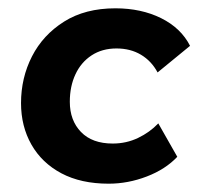

<svg xmlns="http://www.w3.org/2000/svg" viewBox="-20 -431 477 462"><path d="M241.5 11Q174.9 11 127.7 -14Q80.6 -39.1 55.6 -83.1Q30.6 -127.1 30.6 -183Q30.6 -243.7 57 -295.4Q83.4 -347 134.2 -379Q184.9 -411 257.8 -411Q319.8 -411 367.7 -387.3Q415.6 -363.5 437.3 -320.7L359.2 -256.7Q344.5 -284.2 319.2 -299.3Q293.9 -314.4 260.3 -314.4Q225.7 -314.4 200.3 -297.7Q174.9 -281 161.5 -252.1Q148 -223.2 148 -186.1Q148 -141.2 174.9 -113.4Q201.8 -85.6 251.2 -85.6Q284 -85.6 312.2 -99.1Q340.4 -112.6 360.9 -134.1L406.6 -53.7Q378.1 -23.5 333.1 -6.3Q288 11 241.5 11Z"/></svg>

Font: Rokkitt SemiBold
Style: Italic
Weight: 600
Italic angle: -9°
Designer: Vernon Adams
Foundry: Vernon Adams
Version: Version 3.103